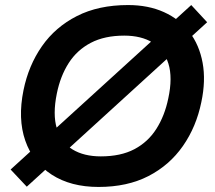

<svg xmlns="http://www.w3.org/2000/svg" viewBox="-20 -730 853 760"><path d="M86 9 22 -59 737 -710 800 -642ZM370 10Q260 10 185 -38.5Q110 -87 80 -173.5Q50 -260 73 -373Q93 -471 146 -547Q199 -623 284.5 -666.5Q370 -710 487 -710Q567 -710 629 -682Q691 -654 730 -603Q769 -552 782 -481.5Q795 -411 777 -326Q757 -228 704 -152Q651 -76 567.5 -33Q484 10 370 10ZM379 -111Q458 -111 512 -139.5Q566 -168 599 -220Q632 -272 646 -340Q664 -423 646.5 -478.5Q629 -534 584 -561.5Q539 -589 472 -589Q394 -589 339.5 -560.5Q285 -532 252 -480.5Q219 -429 205 -360Q188 -277 205 -221.5Q222 -166 267 -138.5Q312 -111 379 -111Z"/></svg>

Font: REM Medium
Style: Italic
Weight: 500
Italic angle: -11°
Designer: Octavio Pardo
Foundry: Ashler Design
Version: Version 1.005;gftools[0.9.28]